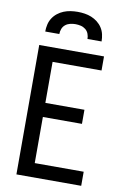

<svg xmlns="http://www.w3.org/2000/svg" viewBox="-102 -1014 705 1074"><g transform="rotate(10 250.0 -477.5)"><path d="M70 0V-735H438V-655H160V-422H382V-342H160V-80H438V0ZM90 -815Q90 -835 94.5 -855Q99 -875 110 -892Q121 -909 137 -921.5Q153 -934 171.5 -941.5Q190 -949 210 -952Q230 -955 250 -955Q270 -955 290 -952Q310 -949 328.5 -941.5Q347 -934 363 -921.5Q379 -909 390 -892Q401 -875 405.5 -855Q410 -835 410 -815H330Q330 -830 324.5 -844.5Q319 -859 307 -868.5Q295 -878 280 -881.5Q265 -885 250 -885Q235 -885 220 -881.5Q205 -878 193 -868.5Q181 -859 175.5 -844.5Q170 -830 170 -815Z"/></g></svg>

Font: Iosevka Term Medium
Style: Regular
Weight: 500
Monospace: yes
Designer: Belleve Invis
Foundry: Belleve Invis
Version: Version 26.3.1